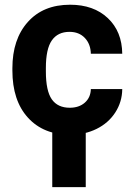

<svg xmlns="http://www.w3.org/2000/svg" viewBox="-20 -558 561 809"><path d="M32.2 0ZM273.9 -104Q313 -104 337.4 -125.5Q361.8 -147 362.8 -182.6H495.1Q494.6 -128.9 465.8 -84.2Q437 -39.6 387 -14.9Q336.9 9.8 276.4 9.8Q163.1 9.8 97.7 -62.3Q32.2 -134.3 32.2 -261.2V-270.5Q32.2 -392.6 97.2 -465.3Q162.1 -538.1 275.4 -538.1Q374.5 -538.1 434.3 -481.7Q494.1 -425.3 495.1 -331.5H362.8Q361.8 -372.6 337.4 -398.2Q313 -423.8 272.9 -423.8Q223.6 -423.8 198.5 -387.9Q173.3 -352.1 173.3 -271.5V-256.8Q173.3 -175.3 198.2 -139.6Q223.1 -104 273.9 -104ZM341.3 230.5H200.2V-43.9H341.3Z"/></svg>

Font: Roboto-o
Style: o-Bold
Weight: 700
Designer: Google
Version: Version 2.134; 2016; ttfautohint (v1.6)